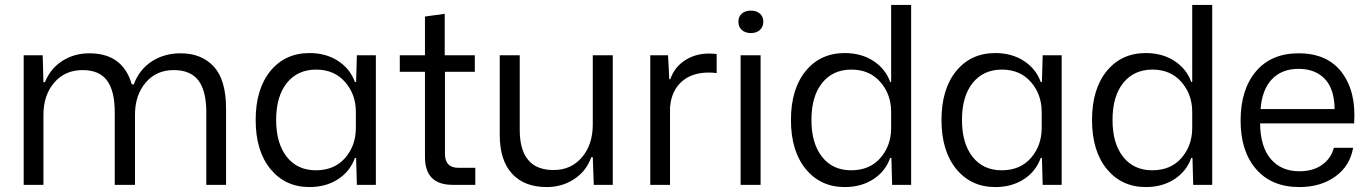

<svg xmlns="http://www.w3.org/2000/svg" viewBox="-20 -749 5546 778"><path d="M76 0V-525H153L156 -416H162Q185 -472 233 -502.5Q281 -533 342 -533Q478 -533 514 -407H522Q545 -468 595.5 -500.5Q646 -533 712 -533Q797 -533 846.5 -479Q896 -425 896 -309V0H816V-293Q816 -381 784 -423Q752 -465 684 -465Q613 -465 570 -414Q527 -363 527 -284V0H445V-293Q445 -381 413.5 -423Q382 -465 315 -465Q243 -465 199.5 -414Q156 -363 156 -284V0Z M1234 9Q1136 9 1076 -64Q1016 -137 1016 -263Q1016 -388 1075.5 -461Q1135 -534 1234 -534Q1301 -534 1350 -502Q1399 -470 1418 -417H1423L1426 -525H1503V0H1426L1423 -109H1418Q1399 -55 1350 -23Q1301 9 1234 9ZM1422 -231V-295Q1422 -367 1378 -417Q1334 -467 1261 -467Q1186 -467 1142.5 -413Q1099 -359 1099 -263Q1099 -168 1142 -113.5Q1185 -59 1260 -59Q1335 -59 1378.5 -109Q1422 -159 1422 -231Z M1814 0Q1702 0 1702 -113V-458H1600V-525H1702V-682L1782 -693V-525H1904V-458H1783V-126Q1783 -69 1838 -69H1906V0Z M2195 9Q2105 9 2055 -45Q2005 -99 2005 -203V-525H2086V-223Q2086 -60 2223 -60Q2294 -60 2338 -111.5Q2382 -163 2382 -245V-525H2463V0H2386L2382 -112H2376Q2356 -56 2307 -23.5Q2258 9 2195 9Z M2615 0V-525H2687L2692 -428H2696Q2713 -477 2755.5 -504.5Q2798 -532 2852 -532Q2866 -532 2884 -530V-453Q2866 -455 2852 -455Q2783 -455 2741.5 -417.5Q2700 -380 2695 -313V0Z M2981 0V-525H3062V0ZM3023 -615Q3000 -615 2986 -627.5Q2972 -640 2972 -661Q2972 -682 2986 -694Q3000 -706 3023 -706Q3045 -706 3059 -694Q3073 -682 3073 -661Q3073 -640 3059 -627.5Q3045 -615 3023 -615Z M3403 9Q3305 9 3245 -64Q3185 -137 3185 -263Q3185 -388 3244.5 -461Q3304 -534 3403 -534Q3470 -534 3519 -502Q3568 -470 3587 -417H3591V-729H3672V0H3595L3592 -109H3587Q3568 -55 3519 -23Q3470 9 3403 9ZM3591 -231V-295Q3591 -367 3547 -417Q3503 -467 3430 -467Q3355 -467 3311.5 -413Q3268 -359 3268 -263Q3268 -168 3311 -113.5Q3354 -59 3429 -59Q3504 -59 3547.5 -109Q3591 -159 3591 -231Z M4013 9Q3915 9 3855 -64Q3795 -137 3795 -263Q3795 -388 3854.5 -461Q3914 -534 4013 -534Q4080 -534 4129 -502Q4178 -470 4197 -417H4202L4205 -525H4282V0H4205L4202 -109H4197Q4178 -55 4129 -23Q4080 9 4013 9ZM4201 -231V-295Q4201 -367 4157 -417Q4113 -467 4040 -467Q3965 -467 3921.5 -413Q3878 -359 3878 -263Q3878 -168 3921 -113.5Q3964 -59 4039 -59Q4114 -59 4157.5 -109Q4201 -159 4201 -231Z M4623 9Q4525 9 4465 -64Q4405 -137 4405 -263Q4405 -388 4464.5 -461Q4524 -534 4623 -534Q4690 -534 4739 -502Q4788 -470 4807 -417H4811V-729H4892V0H4815L4812 -109H4807Q4788 -55 4739 -23Q4690 9 4623 9ZM4811 -231V-295Q4811 -367 4767 -417Q4723 -467 4650 -467Q4575 -467 4531.5 -413Q4488 -359 4488 -263Q4488 -168 4531 -113.5Q4574 -59 4649 -59Q4724 -59 4767.5 -109Q4811 -159 4811 -231Z M5245 9Q5133 9 5070 -63.5Q5007 -136 5007 -260Q5007 -386 5069 -459.5Q5131 -533 5242 -533Q5359 -533 5417.5 -455Q5476 -377 5467 -249H5086Q5087 -154 5129.5 -104.5Q5172 -55 5245 -55Q5300 -55 5336.5 -80.5Q5373 -106 5385 -150H5463Q5450 -76 5390.5 -33.5Q5331 9 5245 9ZM5088 -307H5388Q5387 -389 5348 -429.5Q5309 -470 5242 -470Q5174 -470 5134 -428Q5094 -386 5088 -307Z"/></svg>

Font: Mona Sans
Style: Regular
Weight: 400
Designer: Deni Anggara
Foundry: GitHub
Version: Version 2.000;Glyphs 3.2.3 (3260)